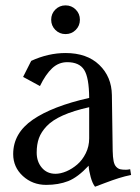

<svg xmlns="http://www.w3.org/2000/svg" viewBox="-20 -689 525 718"><path d="M313.5 -171.4V-288.1Q254.4 -274.9 215.1 -257.3Q175.8 -239.7 154.8 -217.5Q133.8 -195.3 125.5 -172.1Q117.2 -148.9 117.2 -118.2Q117.2 -84.5 136.5 -61.8Q155.8 -39.1 187.5 -39.1Q206.5 -39.1 228.3 -48.3Q250 -57.6 269 -74Q288.1 -90.3 300.8 -116Q313.5 -141.6 313.5 -171.4ZM225.1 -490.7Q305.2 -490.7 351.3 -446.3Q397.5 -401.9 398.4 -333.5L401.4 -124.5Q401.9 -101.1 404.8 -86.7Q407.7 -72.3 414.6 -65.2Q421.4 -58.1 429.2 -56.2Q437 -54.2 451.2 -54.2Q457 -54.2 466.8 -56.2L470.2 -34.7Q447.8 -30.3 424.3 -22.9Q400.9 -15.6 371.1 -4.2Q341.3 7.3 335.4 9.3Q325.7 -2.9 319.1 -26.9Q312.5 -50.8 311.5 -69.3Q271 -25.9 234.9 -11.7Q198.7 2.4 152.8 2.4Q101.6 2.4 65.4 -30.8Q29.3 -64 29.3 -112.8Q29.3 -190.9 102.8 -241.5Q176.3 -292 313.5 -322.8Q313 -398.9 294.7 -427.7Q276.4 -456.5 231.4 -456.5Q199.2 -456.5 174.8 -433.6Q150.4 -410.6 129.4 -367.2L66.4 -401.4L96.7 -461.4Q160.6 -490.7 225.1 -490.7ZM187 -577.1Q171.4 -592.8 171.4 -615.2Q171.4 -637.7 187 -653.3Q202.6 -668.9 225.1 -668.9Q247.6 -668.9 263.2 -653.3Q278.8 -637.7 278.8 -615.2Q278.8 -592.8 263.2 -577.1Q247.6 -561.5 225.1 -561.5Q202.6 -561.5 187 -577.1Z"/></svg>

Font: Flanker
Style: Regular
Weight: 400
Designer: Flanker
Foundry: Flanker
Version: Version 2.027